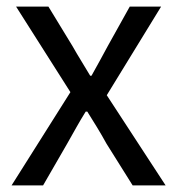

<svg xmlns="http://www.w3.org/2000/svg" viewBox="-20 -563 538 583"><path d="M15.1 0 193.8 -283.2 28.8 -543H127L200.2 -422.9Q212.9 -400.4 226.8 -377.9Q240.7 -355.5 253.9 -333H257.8Q270.5 -355.5 282.7 -377.9Q294.9 -400.4 307.1 -422.9L374 -543H469.2L304.2 -273.9L482.9 0H382.8L303.2 -127Q289.6 -151.9 274.7 -176.3Q259.8 -200.7 245.1 -224.1H240.2Q225.6 -200.7 211.9 -176.3Q198.2 -151.9 184.1 -127L110.8 0Z"/></svg>

Font: `nÑOS CN Regular
Style: Regular
Weight: 400
Designer: Ryoko NISHIZUKA ¬âXZm¬º[P (kana & ideographs); Paul D. Hunt (Latin, Greek & Cyrillic); Wenlong ZHANG _ e¬á¬ü¬ô (bopomof
Foundry: Adobe Systems Incorporated
Version: Version 1.004;PS 1.004;hotconv 1.0.82;makeotf.lib2.5.63406